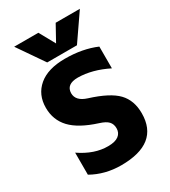

<svg xmlns="http://www.w3.org/2000/svg" viewBox="-232 -1078 1062 1201"><g transform="rotate(-30 299.5 -477.0)"><path d="M532.2 -543Q420.9 -598.6 318.4 -599.6Q234.4 -599.6 233.4 -535.2Q233.4 -479.5 307.6 -456.1Q445.3 -413.1 499.5 -356.4Q553.7 -299.8 553.7 -207Q553.7 11.7 280.3 11.7Q164.1 11.7 69.3 -42V-201.2Q170.9 -131.8 269.5 -132.8Q320.3 -132.8 345.2 -151.9Q370.1 -170.9 370.1 -204.1Q370.1 -234.4 352.5 -253.4Q335 -272.5 291 -286.1Q165 -326.2 107.9 -386.7Q50.8 -447.3 50.8 -535.2Q50.8 -629.9 117.2 -686Q183.6 -742.2 307.6 -742.2Q433.6 -742.2 532.2 -700.2ZM307.6 -852.5 370.1 -965.8H544.9L415 -777.3H200.2L70.3 -965.8H245.1Z"/></g></svg>

Font: Gen Shin Gothic Heavy
Style: Bold
Weight: 900
Designer: [Source Han Sans]
Ryoko NISHIZUKA  (kana & ideographs); Paul D. Hunt (Latin, Greek & Cyrillic); Wenlong ZHANG  (bopomofo
Version: Version 1.002.20150607